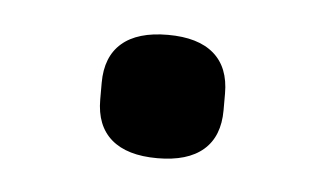

<svg xmlns="http://www.w3.org/2000/svg" viewBox="-26 -555 311 183"><g transform="rotate(5 129.0 -463.0)"><path d="M129 -404Q100 -404 85 -417Q70 -430 70 -455V-471Q70 -496 85 -509Q100 -522 129 -522Q158 -522 173 -509Q188 -496 188 -471V-455Q188 -430 173 -417Q158 -404 129 -404Z"/></g></svg>

Font: IBM Plex Sans Condensed
Style: Regular
Weight: 400
Width: 3
Designer: Mike Abbink, Paul van der Laan, Pieter van Rosmalen
Foundry: Bold Monday
Version: Version 3.201